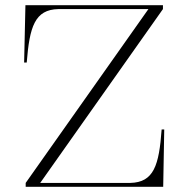

<svg xmlns="http://www.w3.org/2000/svg" viewBox="-20 -720 727 740"><path d="M79 0H609L613 -221H603C593 -83 573 -17 482 -15H135L608 -685V-700H78L73 -479H83C94 -617 114 -683 205 -685H552L79 -15Z"/></svg>

Font: Sprat Thin
Style: Regular
Weight: 100
Designer: Ethan Nakache
Foundry: Collletttivo
Version: Version 2.000;Glyphs 3.2 (3217)